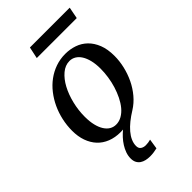

<svg xmlns="http://www.w3.org/2000/svg" viewBox="-261 -732 1028 1028"><g transform="rotate(-45 253.0 -218.0)"><path d="M374 -304.2Q374 -339.8 367.2 -367.2Q360.4 -394.5 348.6 -413.1Q336.9 -431.6 320.6 -441.4Q304.2 -451.2 285.2 -451.2Q252.4 -451.2 224.4 -427.5Q196.3 -403.8 175.8 -365.5Q155.3 -327.1 143.6 -279.1Q131.8 -231 131.8 -182.1Q131.8 -145 138.7 -117.2Q145.5 -89.4 157.7 -70.6Q169.9 -51.8 186 -42.5Q202.1 -33.2 221.2 -33.2Q244.6 -33.2 265.4 -45.2Q286.1 -57.1 303 -77.4Q319.8 -97.7 333 -124.5Q346.2 -151.4 355.5 -181.4Q364.7 -211.4 369.4 -243.2Q374 -274.9 374 -304.2ZM475.1 -299.8Q475.1 -261.2 465.8 -221.4Q456.5 -181.6 439 -145Q421.4 -108.4 395.5 -77.6Q369.6 -46.9 336.9 -26.4Q309.1 -9.3 286.6 8.8Q264.2 26.9 248.3 45.7Q232.4 64.5 223.9 84Q215.3 103.5 215.3 123Q215.3 141.1 227.1 149.2Q238.8 157.2 255.4 157.2Q265.1 157.2 274.2 155.8Q283.2 154.3 292.5 151.9L283.7 209Q271 211.9 257.1 213.9Q243.2 215.8 229.5 215.8Q213.4 215.8 198.5 212.4Q183.6 209 172.4 201.4Q161.1 193.8 154.3 181.2Q147.5 168.5 147.5 149.9Q147.5 129.9 154.3 110.6Q161.1 91.3 172.4 73.5Q183.6 55.7 198.2 39.8Q212.9 23.9 228.5 11.2Q223.6 11.7 218.8 12Q213.9 12.2 209 12.2Q168 12.2 134.8 -1Q101.6 -14.2 78.6 -38.8Q55.7 -63.5 43.2 -98.4Q30.8 -133.3 30.8 -176.8Q30.8 -217.3 39.6 -256.6Q48.3 -295.9 64.7 -331.1Q81.1 -366.2 104.5 -396.2Q127.9 -426.3 157.5 -448Q187 -469.7 221.9 -481.9Q256.8 -494.1 295.9 -494.1Q332 -494.1 364.5 -482.9Q397 -471.7 421.6 -447.8Q446.3 -423.8 460.7 -387.2Q475.1 -350.6 475.1 -299.8ZM475.1 -585.9H172.4L186.5 -651.9H487.8Z"/></g></svg>

Font: Charis SIL Eur
Style: Italic
Weight: 400
Italic angle: -11°
Foundry: SIL International
Version: Version 5.000